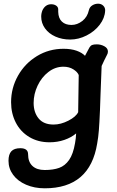

<svg xmlns="http://www.w3.org/2000/svg" viewBox="-20 -769 631 1039"><path d="M564 -490Q564 -480 559 -472Q543 -441 530 -412L524 -258L521 -172Q518 -102 515 -64Q512 -26 506 7Q467 250 222 250Q166 250 121 230.5Q76 211 51 177Q26 143 26 101Q26 66 41.5 49.5Q57 33 90 33Q132 33 132 66Q132 107 155.5 129Q179 151 222 151Q268 151 300 139.5Q332 128 354 96.5Q376 65 386 6Q391 -20 392 -47Q366 -25 328.5 -12Q291 1 248 1Q186 1 138.5 -27.5Q91 -56 65.5 -105.5Q40 -155 40 -216Q40 -293 77.5 -359.5Q115 -426 180 -465.5Q245 -505 324 -505Q365 -505 394.5 -494.5Q424 -484 440 -467L464 -512Q470 -522 478.5 -525.5Q487 -529 504 -529Q526 -529 545 -518.5Q564 -508 564 -490ZM403 -162 406 -363Q399 -380 376.5 -394Q354 -408 323 -408Q279 -408 242 -379.5Q205 -351 183.5 -305.5Q162 -260 162 -212Q162 -161 189 -128Q216 -95 270 -95Q309 -95 350 -116Q391 -137 403 -162ZM203 -679Q203 -697 210 -714Q226 -746 257 -746Q273 -746 284 -738.5Q295 -731 295 -718V-705Q296 -670 315 -652Q334 -634 367 -634Q398 -634 425.5 -655.5Q453 -677 461 -714Q465 -731 479.5 -740Q494 -749 511 -749Q528 -749 539 -738Q550 -727 549 -711Q547 -671 519.5 -635Q492 -599 448.5 -577Q405 -555 360 -555Q316 -555 280 -571Q244 -587 223.5 -615.5Q203 -644 203 -679Z"/></svg>

Font: Mali SemiBold
Style: Italic
Weight: 600
Italic angle: -10°
Version: Version 1.000; ttfautohint (v1.6)